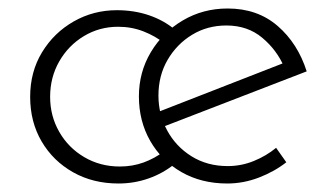

<svg xmlns="http://www.w3.org/2000/svg" viewBox="-20 -424 783 452"><path d="M391 -38Q364 -16 330 -4Q296 8 259 8Q199 8 152 -18.5Q105 -45 78 -91Q51 -137 51 -196Q51 -255 79 -301Q107 -347 153.5 -373.5Q200 -400 255 -400Q296 -400 331 -388Q366 -376 392 -354L367 -322Q346 -339 318 -350Q290 -361 258 -361Q214 -361 177.5 -339Q141 -317 119.5 -279.5Q98 -242 98 -196Q98 -151 119.5 -113.5Q141 -76 178.5 -54Q216 -32 262 -32Q292 -32 318 -41.5Q344 -51 365 -67ZM515 8Q454 8 407 -19Q360 -46 333.5 -92.5Q307 -139 307 -197Q307 -254 335 -301Q363 -348 410.5 -376Q458 -404 516 -404Q586 -404 633.5 -363Q681 -322 702 -256L360 -124L346 -158L659 -280L649 -266Q632 -306 597.5 -335Q563 -364 513 -364Q468 -364 432 -342Q396 -320 374.5 -283Q353 -246 353 -199Q353 -155 373.5 -117Q394 -79 431 -56Q468 -33 516 -33Q548 -33 577.5 -45Q607 -57 630 -76L654 -42Q626 -20 589.5 -6Q553 8 515 8Z"/></svg>

Font: Josefin Sans Thin Light
Style: Regular
Weight: 300
Version: Version 2.000